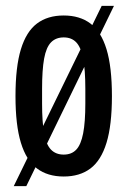

<svg xmlns="http://www.w3.org/2000/svg" viewBox="-20 -592 436 657"><path d="M198 12Q143 12 106.5 -15.5Q70 -43 51.5 -103.5Q33 -164 33 -263Q33 -363 51.5 -423.5Q70 -484 106.5 -511.5Q143 -539 198 -539Q253 -539 289.5 -511.5Q326 -484 344.5 -423.5Q363 -363 363 -263Q363 -164 344.5 -103.5Q326 -43 289.5 -15.5Q253 12 198 12ZM198 -63Q225 -63 241 -80Q257 -97 264.5 -135.5Q272 -174 272 -238V-288Q272 -353 264.5 -391.5Q257 -430 241 -447Q225 -464 198 -464Q171 -464 154.5 -447Q138 -430 131 -391.5Q124 -353 124 -288V-238Q124 -174 131 -135.5Q138 -97 154.5 -80Q171 -63 198 -63ZM27 45 328 -572H370L70 45Z"/></svg>

Font: Archivo ExtraCondensed Medium
Style: Regular
Weight: 500
Width: 2
Designer: Hector Gatti
Foundry: Omnibus-Type
Version: Version 2.001